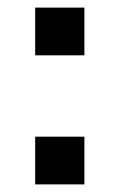

<svg xmlns="http://www.w3.org/2000/svg" viewBox="-20 -485 315 505"><path d="M72.5 -125.5H202V0H72.5ZM72.5 -465H202V-339.5H72.5Z"/></svg>

Font: Hepta Slab ExtraLight Medium
Style: Regular
Weight: 500
Version: Version 1.100